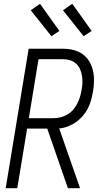

<svg xmlns="http://www.w3.org/2000/svg" viewBox="-20 -992 540 1012"><path d="M10 0 131 -735H312Q341 -735 367.5 -728.5Q394 -722 415.5 -706.5Q437 -691 450.5 -668.5Q464 -646 470 -619.5Q476 -593 475.5 -565Q475 -537 470 -509Q466 -486 460 -464Q454 -442 443 -420.5Q432 -399 416 -380.5Q400 -362 380 -348Q360 -334 337.5 -325.5Q315 -317 292 -315L402 0H338L229 -314H123L71 0ZM132 -369H262Q280 -369 298.5 -373.5Q317 -378 334.5 -388Q352 -398 365 -413Q378 -428 387 -445.5Q396 -463 401.5 -481Q407 -499 410 -518Q414 -537 414.5 -556Q415 -575 412 -593.5Q409 -612 401.5 -628.5Q394 -645 380.5 -657Q367 -669 349.5 -674.5Q332 -680 313 -680H183ZM421 -801 312 -938 361 -972 463 -829ZM251 -801 142 -938 191 -972 293 -829Z"/></svg>

Font: Iosevka Light
Style: Italic
Weight: 300
Italic angle: -9°
Monospace: yes
Designer: Belleve Invis
Foundry: Belleve Invis
Version: Version 32.5.0; ttfautohint (v1.8.4)